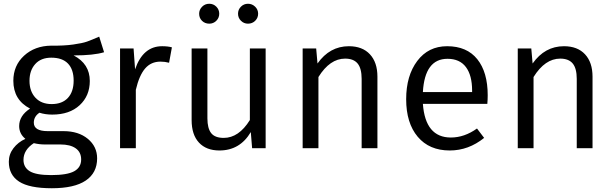

<svg xmlns="http://www.w3.org/2000/svg" viewBox="-20 -789 3267 1022"><path d="M318 -91Q398 -91 447.5 -50Q497 -9 497 54Q497 131 436.5 172Q376 213 256 213Q136 213 81.5 177.5Q27 142 27 72Q27 32 51.5 0Q76 -32 115 -50Q82 -77 82 -118Q82 -173 140 -211Q51 -257 51 -359Q51 -440 108 -492.5Q165 -545 253 -546Q320 -545 369.5 -552Q419 -559 443 -567.5Q467 -576 508 -594L534 -511Q479 -494 372 -494Q458 -449 458 -358Q458 -279 404 -229Q350 -179 258 -179Q221 -179 190 -189Q160 -169 160 -136Q160 -91 234 -91ZM137 -359Q137 -303 168.5 -269Q200 -235 255 -235Q311 -235 341.5 -268Q372 -301 372 -360Q372 -419 342 -450.5Q312 -482 253 -482Q198 -482 167.5 -448Q137 -414 137 -359ZM252 143Q338 143 375 122.5Q412 102 412 60Q412 21 383 0.5Q354 -20 302 -20H218Q190 -20 160 -27Q105 9 105 62Q105 102 138.5 122.5Q172 143 252 143Z M843 -543Q874 -543 895 -537L880 -455Q858 -461 834 -461Q784 -461 752.5 -424.5Q721 -388 703 -311V0H619V-531H691L699 -420Q741 -543 843 -543Z M1094 -769Q1116 -769 1131.5 -753.5Q1147 -738 1147 -716Q1147 -694 1131.5 -678.5Q1116 -663 1094 -663Q1071 -663 1055.5 -678Q1040 -693 1040 -716Q1040 -737 1055.5 -753Q1071 -769 1094 -769ZM1300 -663Q1278 -663 1262.5 -678.5Q1247 -694 1247 -716Q1247 -738 1262.5 -753.5Q1278 -769 1300 -769Q1322 -769 1338 -753.5Q1354 -738 1354 -716Q1354 -694 1338.5 -678.5Q1323 -663 1300 -663ZM1394 -531V0H1322L1315 -86Q1257 12 1148 12Q1078 12 1039 -30Q1000 -72 1000 -150V-531H1084V-159Q1084 -106 1104 -80.5Q1124 -55 1171 -55Q1251 -55 1310 -150V-531Z M1837 -543Q1909 -543 1949 -500Q1989 -457 1989 -381V0H1905V-369Q1905 -425 1883.5 -451Q1862 -477 1817 -477Q1736 -477 1675 -379V0H1591V-531H1663L1670 -451Q1735 -543 1837 -543Z M2576 -282Q2576 -260 2574 -236H2231Q2244 -57 2380 -57Q2452 -57 2519 -105L2557 -55Q2474 12 2374 12Q2265 12 2203.5 -61Q2142 -134 2142 -261Q2142 -386 2201 -464.5Q2260 -543 2360 -543Q2465 -543 2520.5 -474Q2576 -405 2576 -282ZM2493 -299V-307Q2493 -388 2460 -432Q2427 -476 2362 -476Q2241 -476 2231 -299Z M2982 -543Q3054 -543 3094 -500Q3134 -457 3134 -381V0H3050V-369Q3050 -425 3028.5 -451Q3007 -477 2962 -477Q2881 -477 2820 -379V0H2736V-531H2808L2815 -451Q2880 -543 2982 -543Z"/></svg>

Font: Sedus Text
Style: Regular
Weight: 400
Designer: TypeMates
Foundry: TypeMates, Runge Thomsen GbR
Version: Version 4.202;PS 004.202;hotconv 1.0.88;makeotf.lib2.5.64775